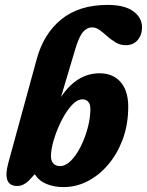

<svg xmlns="http://www.w3.org/2000/svg" viewBox="-20 -752 598 782"><path d="M286 -550 228.5 -357Q293 -453.5 385.5 -453.5Q443 -453.5 474.2 -414.2Q505.5 -375 502 -302.5Q500 -237 478.2 -180.2Q456.5 -123.5 420 -80.8Q383.5 -38 337 -14Q290.5 10 238 10Q200 10 169.2 -2.8Q138.5 -15.5 121.5 -42.5L96.5 -15.5Q74.5 5.5 50.5 5.5Q-12 5.5 14 -89L129.5 -511Q157.5 -614.5 229.8 -673.2Q302 -732 418.5 -732Q487 -732 522.8 -706.2Q558.5 -680.5 558.5 -640Q558.5 -610 540.8 -589Q523 -568 492 -568Q469.5 -568 451.2 -579Q433 -590 417 -604.2Q401 -618.5 386 -629.5Q371 -640.5 355.5 -640.5Q334 -640.5 317.8 -621.5Q301.5 -602.5 286 -550ZM316 -347.5Q294.5 -347.5 272.8 -324Q251 -300.5 232.5 -264.8Q214 -229 202 -191.8Q190 -154.5 188 -127Q185.5 -100 195.8 -87.8Q206 -75.5 224.5 -75.5Q247 -75.5 268.2 -96.8Q289.5 -118 306.5 -151Q323.5 -184 334.2 -220.2Q345 -256.5 347 -287Q351 -321 342 -334.2Q333 -347.5 316 -347.5Z"/></svg>

Font: Fraunces 144pt S100
Style: Bold Italic
Weight: 700
Italic angle: -16°
Version: Version 1.000; ttfautohint (v1.8.3)